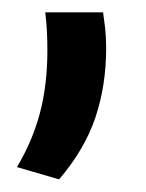

<svg xmlns="http://www.w3.org/2000/svg" viewBox="-20 -162 238 312"><path d="M147.5 -142Q149 -132 150.8 -116.8Q152.5 -101.5 152.5 -84Q152.5 -23 135 29Q117.5 81 76 129.5L7.5 109.5Q32.5 68 44.8 22Q57 -24 57 -80Q57 -96.5 56.2 -111.5Q55.5 -126.5 53.5 -142Z"/></svg>

Font: Anek Telugu Medium
Style: Regular
Weight: 500
Designer: Omkar Bhoir (Telugu), Yesha Goshar (Latin)
Foundry: Ek Type
Version: Version 1.003